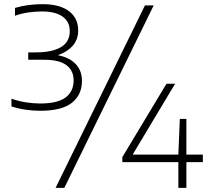

<svg xmlns="http://www.w3.org/2000/svg" viewBox="-20 -834 1006 922"><path d="M172.5 -302Q139 -302 102.8 -307.2Q66.5 -312.5 35 -323V-360Q69.5 -348 105 -342.5Q140.5 -337 173 -337Q256.5 -337 295 -366Q333.5 -395 333.5 -448Q333.5 -495.5 298.8 -521.2Q264 -547 192.5 -547H115.5V-582.5H151Q231 -582.5 273 -607.8Q315 -633 315 -685Q315 -729.5 280.8 -754.2Q246.5 -779 181.5 -779Q151 -779 118 -774.5Q85 -770 52 -758.5V-796Q81.5 -805 115.5 -809.5Q149.5 -814 184.5 -814Q266.5 -814 311 -780.5Q355.5 -747 355.5 -688Q355.5 -643.5 328.5 -613.5Q301.5 -583.5 257.5 -569Q313 -558.5 343.2 -526.8Q373.5 -495 373.5 -445.5Q373.5 -378.5 325 -340.2Q276.5 -302 172.5 -302ZM247 68 676 -808H718L289 68ZM567.5 -55.5V-79.5L779.5 -432H821L617 -91.5H836.5L843.5 -263H875V-91.5H954V-55.5H875V68H836.5V-55.5Z"/></svg>

Font: Encode Sans Expanded ExtraLight
Style: Regular
Weight: 200
Width: 7
Designer: Multiple Designers
Foundry: Impallari Type
Version: Version 3.000; ttfautohint (v1.8.3) -l 8 -r 50 -G 200 -x 14 